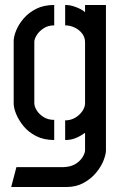

<svg xmlns="http://www.w3.org/2000/svg" viewBox="-20 -567 485 772"><path d="M25 185 46 105H235Q265 104 284 92Q303 80 312.5 64Q322 48 322 37V-33Q316 -29 305 -22Q294 -15 278 -9.5Q262 -4 242 -4V-83Q264 -83 282 -93.5Q300 -104 311 -120Q322 -136 322 -152V-397Q322 -417 310 -432.5Q298 -448 279.5 -456.5Q261 -465 242 -465V-547Q259 -547 275 -542Q291 -537 303.5 -530.5Q316 -524 322 -518V-547H406V37Q406 54 396 79Q386 104 366 128Q346 152 316 168.5Q286 185 246 185ZM198 -4Q156 -4 125 -20Q94 -36 74.5 -60Q55 -84 45 -108.5Q35 -133 35 -151V-402Q35 -420 45 -444.5Q55 -469 75 -492.5Q95 -516 125.5 -531.5Q156 -547 198 -547V-465Q173 -465 155 -453Q137 -441 127.5 -425.5Q118 -410 118 -399V-152Q118 -139 127.5 -123.5Q137 -108 155 -96.5Q173 -85 198 -85Z"/></svg>

Font: Stick No Bills Medium
Style: Regular
Weight: 500
Version: Version 2.000